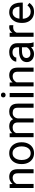

<svg xmlns="http://www.w3.org/2000/svg" viewBox="1714 -2476 770 4239"><g transform="rotate(-90 2099.5 -356.0)"><path d="M288.1 -461.9Q244.6 -461.9 211.4 -438.5Q178.2 -415 159.2 -377.4V0H68.8V-528.3H154.3L157.2 -462.4Q185.5 -498 225.6 -518.1Q265.6 -538.1 314.9 -538.1Q393.1 -538.1 438.7 -494.1Q484.4 -450.2 484.4 -346.2V0H393.6V-347.2Q393.6 -409.2 366.5 -435.5Q339.4 -461.9 288.1 -461.9Z M597.2 -258.3V-269.5Q597.2 -346.2 626.5 -406.7Q655.8 -467.3 709.5 -502.7Q763.2 -538.1 836.9 -538.1Q911.6 -538.1 965.6 -502.7Q1019.5 -467.3 1048.8 -406.7Q1078.1 -346.2 1078.1 -269.5V-258.3Q1078.1 -182.1 1048.8 -121.3Q1019.5 -60.5 965.8 -25.4Q912.1 9.8 837.9 9.8Q763.7 9.8 709.7 -25.4Q655.8 -60.5 626.5 -121.3Q597.2 -182.1 597.2 -258.3ZM687.5 -269.5V-258.3Q687.5 -206.1 704.1 -161.9Q720.7 -117.7 754.2 -91.1Q787.6 -64.5 837.9 -64.5Q887.7 -64.5 920.9 -91.1Q954.1 -117.7 970.7 -161.9Q987.3 -206.1 987.3 -258.3V-269.5Q987.3 -321.3 970.5 -365.5Q953.6 -409.7 920.4 -436.8Q887.2 -463.9 836.9 -463.9Q787.1 -463.9 753.9 -436.8Q720.7 -409.7 704.1 -365.5Q687.5 -321.3 687.5 -269.5Z M1402.8 -461.9Q1354.5 -461.9 1325.2 -441.4Q1295.9 -420.9 1281.2 -387.2V0H1190.4V-528.3H1276.4L1278.8 -470.7Q1305.7 -502.4 1344.7 -520.3Q1383.8 -538.1 1435.1 -538.1Q1485.8 -538.1 1525.6 -517.8Q1565.4 -497.6 1586.4 -453.1Q1612.8 -491.2 1655 -514.6Q1697.3 -538.1 1754.4 -538.1Q1839.4 -538.1 1885.5 -492.7Q1931.6 -447.3 1931.6 -347.2V0H1840.8V-348.1Q1840.8 -414.6 1810.3 -438.2Q1779.8 -461.9 1728 -461.9Q1673.3 -461.9 1642.1 -429.4Q1610.8 -397 1606 -350.6V0H1515.6V-347.7Q1515.6 -409.7 1484.9 -435.8Q1454.1 -461.9 1402.8 -461.9Z M2068.8 -668.5Q2068.8 -690.4 2082.3 -705.6Q2095.7 -720.7 2122.1 -720.7Q2147.9 -720.7 2161.9 -705.6Q2175.8 -690.4 2175.8 -668.5Q2175.8 -647.5 2161.9 -632.6Q2147.9 -617.7 2122.1 -617.7Q2095.7 -617.7 2082.3 -632.6Q2068.8 -647.5 2068.8 -668.5ZM2166.5 -528.3V0H2075.7V-528.3Z M2530.8 -461.9Q2487.3 -461.9 2454.1 -438.5Q2420.9 -415 2401.9 -377.4V0H2311.5V-528.3H2397L2399.9 -462.4Q2428.2 -498 2468.3 -518.1Q2508.3 -538.1 2557.6 -538.1Q2635.7 -538.1 2681.4 -494.1Q2727.1 -450.2 2727.1 -346.2V0H2636.2V-347.2Q2636.2 -409.2 2609.1 -435.5Q2582 -461.9 2530.8 -461.9Z M3189.9 0Q3185.5 -9.8 3182.4 -24.7Q3179.2 -39.6 3177.2 -55.7Q3151.9 -28.8 3113.8 -9.5Q3075.7 9.8 3026.9 9.8Q2973.1 9.8 2932.9 -11.2Q2892.6 -32.2 2870.4 -67.6Q2848.1 -103 2848.1 -147Q2848.1 -231.9 2912.6 -276.1Q2977.1 -320.3 3085.9 -320.3H3175.3V-362.3Q3175.3 -409.2 3147.2 -437.3Q3119.1 -465.3 3064 -465.3Q3012.7 -465.3 2981.2 -440.2Q2949.7 -415 2949.7 -381.8H2859.4Q2859.4 -419.9 2885.3 -455.8Q2911.1 -491.7 2958.3 -514.9Q3005.4 -538.1 3069.3 -538.1Q3155.3 -538.1 3210.4 -494.1Q3265.6 -450.2 3265.6 -361.3V-115.2Q3265.6 -88.9 3270.3 -59.1Q3274.9 -29.3 3284.2 -7.8V0ZM3040 -69.3Q3088.9 -69.3 3124.8 -93.8Q3160.6 -118.2 3175.3 -147.9V-256.8H3100.6Q3022.9 -256.8 2981 -232.7Q2939 -208.5 2939 -159.2Q2939 -121.6 2964.4 -95.5Q2989.7 -69.3 3040 -69.3Z M3663.1 -531.2 3662.6 -447.3Q3642.6 -451.2 3618.7 -451.2Q3572.3 -451.2 3542.5 -430.4Q3512.7 -409.7 3498 -375V0H3407.7V-528.3H3495.6L3497.6 -467.8Q3517.6 -500 3548.6 -519Q3579.6 -538.1 3623 -538.1Q3632.8 -538.1 3645.5 -535.9Q3658.2 -533.7 3663.1 -531.2Z M3956.5 9.8Q3882.8 9.8 3828.4 -22.9Q3773.9 -55.7 3743.9 -113.5Q3713.9 -171.4 3713.9 -245.6V-266.1Q3713.9 -352.5 3746.8 -413.3Q3779.8 -474.1 3832.8 -506.1Q3885.7 -538.1 3944.8 -538.1Q4020.5 -538.1 4068.6 -504.2Q4116.7 -470.2 4139.4 -411.9Q4162.1 -353.5 4162.1 -279.3V-238.8H3804.7Q3806.2 -190.4 3825.2 -150.6Q3844.2 -110.8 3878.7 -87.4Q3913.1 -64 3961.4 -64Q4009.3 -64 4042.5 -83.5Q4075.7 -103 4100.6 -135.7L4155.3 -92.3Q4129.9 -53.2 4082.5 -21.7Q4035.2 9.8 3956.5 9.8ZM3944.8 -463.9Q3891.1 -463.9 3854 -424.8Q3816.9 -385.7 3807.6 -312.5H4071.8V-319.3Q4069.8 -354.5 4057.4 -387.7Q4044.9 -420.9 4018.1 -442.4Q3991.2 -463.9 3944.8 -463.9Z"/></g></svg>

Font: Vazirmatn RD
Style: Regular
Weight: 400
Designer: Saber Rastikerdar
Foundry: Saber Rastikerdar
Version: Version 32.102